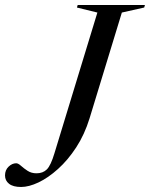

<svg xmlns="http://www.w3.org/2000/svg" viewBox="-75 -735 598 765"><path d="M282 -264Q262 -199 228.8 -148Q195.5 -97 156.2 -61.8Q117 -26.5 78.5 -8.2Q40 10 9 10Q-23 10 -39 -2.8Q-55 -15.5 -55 -36Q-55 -57.5 -40.8 -71Q-26.5 -84.5 -10.5 -84.5Q-2.5 -84.5 8.5 -74.5Q19.5 -64.5 34.8 -54.5Q50 -44.5 70.5 -44.5Q96 -44.5 111.8 -60.2Q127.5 -76 142 -124.5L313 -685L231.5 -705L234.5 -715H502.5L499.5 -705L410.5 -685Z"/></svg>

Font: Newsreader 72pt
Style: Italic
Weight: 400
Italic angle: -17°
Designer: Hugues Gentile
Foundry: Production Type
Version: Version 1.003; ttfautohint (v1.8.3)